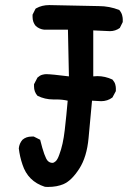

<svg xmlns="http://www.w3.org/2000/svg" viewBox="-20 -739 540 763"><path d="M175.8 -718.8 372.1 -714.8Q415 -714.8 454.1 -699.2Q462.9 -688.5 465.3 -678.7Q467.8 -668.9 467.8 -663.1Q467.8 -657.2 467.8 -651.4L456.1 -627.9Q438.5 -615.2 417 -615.2Q416 -615.2 350.6 -618.2V-435.5Q357.4 -436.5 367.2 -436.5Q397.5 -436.5 426.8 -422.9Q435.5 -413.1 438 -403.8Q440.4 -394.5 440.4 -388.7Q440.4 -382.8 440.4 -377L426.8 -351.6Q407.2 -336.9 381.8 -336.9Q380.9 -336.9 345.7 -338.9Q338.9 -266.6 332 -190.9Q325.2 -115.2 294.9 -68.4Q264.6 -21.5 233.4 -7.8Q207 3.9 170.9 3.9Q159.2 3.9 157.2 2.9Q90.8 -18.6 69.3 -85Q58.6 -116.2 54.7 -149.4Q56.6 -168.9 69.3 -183.6Q84 -196.3 105.5 -196.3Q108.4 -196.3 114.3 -196.3L139.6 -183.6Q157.2 -112.3 169.9 -99.6Q177.7 -91.8 188.5 -91.8Q194.3 -91.8 201.7 -98.6Q209 -105.5 215.8 -125Q230.5 -163.1 237.3 -222.2Q244.1 -281.2 249 -338.9Q227.5 -343.8 204.1 -343.8H191.4Q158.2 -343.8 128.9 -358.4Q115.2 -374 115.2 -395.5Q115.2 -398.4 115.2 -404.3L128.9 -430.7Q138.7 -439.5 147.9 -441.9Q157.2 -444.3 163.1 -444.3Q183.6 -444.3 253.9 -435.5L250 -621.1H155.3Q136.7 -623 122.1 -635.7Q109.4 -650.4 109.4 -671.9Q109.4 -674.8 109.4 -680.7L121.1 -704.1L124 -706.1Q146.5 -718.8 175.8 -718.8Z"/></svg>

Font: JasonHandwriting2
Style: SemiBold
Weight: 600
Version: Version 1.04.7